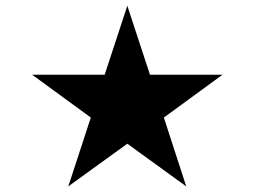

<svg xmlns="http://www.w3.org/2000/svg" viewBox="-20 -835 887 670"><path d="M92.3 -574.2H345.2L424.3 -814.9L503.4 -574.2H756.3L551.8 -424.8L629.9 -184.6L424.3 -333.5L218.3 -184.6L296.9 -424.8Z"/></svg>

Font: Sahel SemiBold FD
Style: SemiBold-FD
Weight: 600
Foundry: Saber Rastikerdar (saber.rastikerdar@gmail.com)
Version: Version 3.3.0